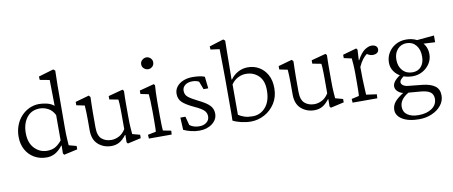

<svg xmlns="http://www.w3.org/2000/svg" viewBox="-75 -993 3614 1532"><g transform="rotate(-10 1732.0 -227.0)"><path d="M376 9.8 367.2 -2 368.2 -66.4H365.2Q334 -26.4 302.7 -9.8Q271.5 6.8 235.4 6.8Q178.7 6.8 134.8 -19Q90.8 -44.9 66.4 -90.3Q42 -135.7 42 -193.4Q42 -243.2 58.1 -285.6Q74.2 -328.1 103 -358.9Q131.8 -389.6 168.9 -406.7Q206.1 -423.8 248 -423.8Q279.3 -423.8 312.5 -415.5Q345.7 -407.2 368.2 -387.7Q368.2 -405.3 367.7 -436.5Q367.2 -467.8 366.7 -502Q366.2 -536.1 365.7 -563Q365.2 -589.8 365.2 -597.7L287.1 -612.3L285.2 -639.6L407.2 -675.8L421.9 -664.1Q419.9 -603.5 419.4 -544.4Q418.9 -485.4 418.9 -421.9L418 -197.3Q418 -147.5 420.4 -109.9Q422.9 -72.3 423.8 -58.6L485.4 -42V-14.6ZM249 -44.9Q283.2 -44.9 310.1 -58.1Q336.9 -71.3 367.2 -107.4V-313.5Q346.7 -353.5 314 -370.6Q281.2 -387.7 247.1 -387.7Q178.7 -387.7 141.1 -338.4Q103.5 -289.1 103.5 -213.9Q103.5 -133.8 146 -89.4Q188.5 -44.9 249 -44.9Z M938.5 -58.6 1000 -42V-14.6L891.6 9.8L882.8 -2L883.8 -60.5L880.9 -61.5Q851.6 -23.4 823.2 -8.3Q794.9 6.8 760.7 6.8Q698.2 6.8 653.8 -31.7Q609.4 -70.3 609.4 -147.5V-233.4Q609.4 -264.6 608.4 -293.5Q607.4 -322.3 605.5 -348.6L539.1 -362.3V-389.6L650.4 -420.9L662.1 -407.2Q661.1 -376 660.2 -345.2Q659.2 -314.5 659.2 -279.3V-161.1Q659.2 -94.7 689.9 -67.9Q720.7 -41 768.6 -41Q797.9 -41 828.6 -56.2Q859.4 -71.3 882.8 -108.4V-228.5Q882.8 -250 882.3 -272.5Q881.8 -294.9 880.9 -315.4Q879.9 -335.9 877.9 -348.6L806.6 -362.3V-389.6L923.8 -420.9L933.6 -409.2Q932.6 -377.9 932.1 -356.9Q931.6 -335.9 931.6 -317.4Q931.6 -298.8 931.6 -274.4V-209Q931.6 -140.6 934.6 -106.4Q937.5 -72.3 938.5 -58.6Z M1063.5 0 1061.5 -31.2 1127 -43.9Q1127.9 -47.9 1128.4 -55.7Q1128.9 -63.5 1129.4 -85.4Q1129.9 -107.4 1129.9 -151.4V-210Q1129.9 -257.8 1127.9 -296.4Q1126 -335 1124 -348.6L1058.6 -362.3V-389.6L1176.8 -420.9L1185.5 -410.2Q1183.6 -379.9 1182.1 -351.6Q1180.7 -323.2 1180.7 -284.2V-161.1Q1180.7 -111.3 1182.1 -81.5Q1183.6 -51.8 1184.6 -43.9L1250 -31.2L1248 0ZM1155.3 -545.9Q1136.7 -545.9 1121.1 -559.1Q1105.5 -572.3 1105.5 -593.8Q1105.5 -614.3 1121.1 -627.9Q1136.7 -641.6 1155.3 -641.6Q1173.8 -641.6 1188.5 -627.9Q1203.1 -614.3 1203.1 -593.8Q1203.1 -572.3 1188.5 -559.1Q1173.8 -545.9 1155.3 -545.9Z M1472.7 7.8Q1438.5 7.8 1404.3 -0.5Q1370.1 -8.8 1344.7 -21.5L1339.8 -121.1H1380.9L1399.4 -50.8Q1430.7 -26.4 1478.5 -26.4Q1512.7 -26.4 1536.1 -44.4Q1559.6 -62.5 1559.6 -92.8Q1559.6 -121.1 1539.6 -141.1Q1519.5 -161.1 1465.8 -185.5Q1398.4 -216.8 1370.6 -243.7Q1342.8 -270.5 1342.8 -312.5Q1342.8 -344.7 1361.8 -369.6Q1380.9 -394.5 1414.6 -408.7Q1448.2 -422.9 1492.2 -422.9Q1517.6 -422.9 1543.9 -419.4Q1570.3 -416 1588.9 -408.2L1599.6 -312.5H1561.5L1537.1 -377Q1527.3 -382.8 1513.7 -386.2Q1500 -389.6 1483.4 -389.6Q1446.3 -389.6 1424.3 -372.1Q1402.3 -354.5 1402.3 -327.1Q1402.3 -294.9 1425.3 -275.9Q1448.2 -256.8 1504.9 -228.5Q1569.3 -197.3 1594.2 -169.9Q1619.1 -142.6 1619.1 -104.5Q1619.1 -56.6 1577.1 -24.4Q1535.2 7.8 1472.7 7.8Z M1745.1 -25.4Q1746.1 -59.6 1746.1 -81.1Q1746.1 -102.5 1746.1 -121.1Q1746.1 -139.6 1746.1 -163.1V-355.5Q1746.1 -383.8 1745.6 -421.9Q1745.1 -460 1744.6 -499Q1744.1 -538.1 1743.7 -566.9Q1743.2 -595.7 1743.2 -604.5L1670.9 -614.3L1668.9 -639.6L1784.2 -675.8L1798.8 -664.1Q1797.9 -623 1797.4 -581.1Q1796.9 -539.1 1796.4 -484.4Q1795.9 -429.7 1794.9 -349.6L1797.9 -348.6Q1823.2 -383.8 1859.4 -403.3Q1895.5 -422.9 1939.5 -422.9Q1988.3 -422.9 2028.8 -399.4Q2069.3 -376 2094.2 -331.5Q2119.1 -287.1 2119.1 -222.7Q2119.1 -152.3 2085.9 -100.6Q2052.7 -48.8 2000.5 -20.5Q1948.2 7.8 1889.6 7.8Q1850.6 7.8 1810.5 -2Q1770.5 -11.7 1745.1 -25.4ZM1910.2 -31.2Q1973.6 -31.2 2015.1 -79.1Q2056.6 -127 2057.6 -210Q2059.6 -292 2018.1 -333Q1976.6 -374 1915 -374Q1881.8 -374 1850.6 -358.4Q1819.3 -342.8 1795.9 -309.6V-63.5Q1818.4 -48.8 1845.2 -40Q1872.1 -31.2 1910.2 -31.2Z M2583 -58.6 2644.5 -42V-14.6L2536.1 9.8L2527.3 -2L2528.3 -60.5L2525.4 -61.5Q2496.1 -23.4 2467.8 -8.3Q2439.5 6.8 2405.3 6.8Q2342.8 6.8 2298.3 -31.7Q2253.9 -70.3 2253.9 -147.5V-233.4Q2253.9 -264.6 2252.9 -293.5Q2252 -322.3 2250 -348.6L2183.6 -362.3V-389.6L2294.9 -420.9L2306.6 -407.2Q2305.7 -376 2304.7 -345.2Q2303.7 -314.5 2303.7 -279.3V-161.1Q2303.7 -94.7 2334.5 -67.9Q2365.2 -41 2413.1 -41Q2442.4 -41 2473.1 -56.2Q2503.9 -71.3 2527.3 -108.4V-228.5Q2527.3 -250 2526.9 -272.5Q2526.4 -294.9 2525.4 -315.4Q2524.4 -335.9 2522.5 -348.6L2451.2 -362.3V-389.6L2568.4 -420.9L2578.1 -409.2Q2577.1 -377.9 2576.7 -356.9Q2576.2 -335.9 2576.2 -317.4Q2576.2 -298.8 2576.2 -274.4V-209Q2576.2 -140.6 2579.1 -106.4Q2582 -72.3 2583 -58.6Z M2713.9 0 2711.9 -30.3 2772.5 -43.9Q2773.4 -49.8 2773.9 -62Q2774.4 -74.2 2774.9 -96.2Q2775.4 -118.2 2775.4 -151.4V-229.5Q2775.4 -263.7 2772.9 -299.3Q2770.5 -335 2768.6 -348.6L2706.1 -362.3V-389.6L2817.4 -420.9L2826.2 -409.2L2821.3 -325.2L2824.2 -324.2Q2855.5 -381.8 2885.7 -401.9Q2916 -421.9 2940.4 -421.9Q2961.9 -421.9 2975.1 -412.1Q2988.3 -402.3 2988.3 -384.8Q2988.3 -366.2 2974.6 -356.4Q2960.9 -346.7 2938.5 -346.7Q2922.9 -346.7 2908.2 -354Q2893.6 -361.3 2882.8 -372.1L2894.5 -364.3Q2876 -351.6 2857.9 -328.1Q2839.8 -304.7 2824.2 -269.5L2825.2 -171.9Q2826.2 -152.3 2827.1 -127.9Q2828.1 -103.5 2829.1 -80.6Q2830.1 -57.6 2831.1 -43.9L2916 -32.2L2914.1 0Z M3213.9 222.7Q3130.9 222.7 3081.1 192.9Q3031.2 163.1 3031.2 115.2Q3031.2 81.1 3053.7 52.2Q3076.2 23.4 3133.8 -11.7L3168 -2Q3131.8 18.6 3112.8 44.4Q3093.8 70.3 3093.8 101.6Q3093.8 143.6 3126.5 166.5Q3159.2 189.5 3215.8 189.5Q3283.2 189.5 3324.7 160.2Q3366.2 130.9 3366.2 83Q3366.2 45.9 3339.8 27.8Q3313.5 9.8 3252.9 5.9L3157.2 -2L3139.6 -4.9Q3110.4 -4.9 3086.4 -24.4Q3062.5 -43.9 3062.5 -69.3Q3062.5 -93.8 3085 -118.2Q3107.4 -142.6 3148.4 -164.1L3160.2 -142.6Q3137.7 -127 3127.9 -115.7Q3118.2 -104.5 3118.2 -94.7Q3118.2 -79.1 3132.8 -68.4Q3147.5 -57.6 3173.8 -54.7L3289.1 -43Q3352.5 -36.1 3387.7 -10.7Q3422.9 14.6 3422.9 66.4Q3422.9 110.4 3395 145.5Q3367.2 180.7 3319.8 201.7Q3272.5 222.7 3213.9 222.7ZM3223.6 -124Q3175.8 -124 3137.2 -142.1Q3098.6 -160.2 3076.7 -191.9Q3054.7 -223.6 3054.7 -262.7Q3054.7 -307.6 3076.7 -343.8Q3098.6 -379.9 3136.2 -400.9Q3173.8 -421.9 3220.7 -421.9Q3268.6 -421.9 3305.2 -403.3Q3341.8 -384.8 3363.3 -351.6Q3384.8 -318.4 3384.8 -275.4Q3384.8 -233.4 3362.8 -199.2Q3340.8 -165 3304.2 -144.5Q3267.6 -124 3223.6 -124ZM3227.5 -155.3Q3272.5 -155.3 3298.3 -185.5Q3324.2 -215.8 3324.2 -266.6Q3324.2 -324.2 3295.4 -358.4Q3266.6 -392.6 3219.7 -392.6Q3174.8 -392.6 3146 -360.4Q3117.2 -328.1 3117.2 -276.4Q3117.2 -222.7 3147.5 -189Q3177.7 -155.3 3227.5 -155.3ZM3446.3 -360.4 3336.9 -366.2 3297.9 -401.4 3446.3 -415Z"/></g></svg>

Font: Crimson Pro ExtraLight
Style: Regular
Weight: 250
Designer: Jacques Le Bailly
Foundry: Baron von Fonthausen
Version: Version 1.003